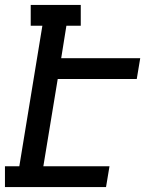

<svg xmlns="http://www.w3.org/2000/svg" viewBox="-28 -755 648 775"><path d="M-8 0V-84H50L143 -651H96V-735H298V-651H240L219 -520H538L524 -436H205L147 -84H414L400 0Z"/></svg>

Font: Iosevka HT Medium Extended
Style: Italic
Weight: 500
Width: 7
Italic angle: -9°
Monospace: yes
Designer: Belleve Invis
Foundry: Belleve Invis
Version: Version 32.3.0; ttfautohint (v1.8.4)